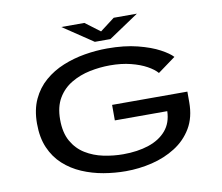

<svg xmlns="http://www.w3.org/2000/svg" viewBox="-92 -986 1283 1109"><g transform="rotate(-10 550.0 -431.5)"><path d="M559.5 11Q494.5 11 428.8 -0.2Q363 -11.5 304 -36.8Q245 -62 199 -103.8Q153 -145.5 126.8 -205.8Q100.5 -266 100.5 -348Q100.5 -430 128.5 -490.2Q156.5 -550.5 204.8 -592Q253 -633.5 314.2 -658.5Q375.5 -683.5 442.8 -694.8Q510 -706 575 -706Q675.5 -706 752.2 -686.5Q829 -667 879 -640Q929 -613 949 -590.5L845 -514.5Q826 -537 787.8 -558.2Q749.5 -579.5 695.2 -593.2Q641 -607 573.5 -607Q514.5 -607 455 -594.8Q395.5 -582.5 345.8 -553.2Q296 -524 266 -473.8Q236 -423.5 236 -348Q236 -271.5 264.5 -221Q293 -170.5 340.5 -141.2Q388 -112 445.5 -100Q503 -88 561 -88Q645.5 -88 710.8 -109.8Q776 -131.5 814 -176Q852 -220.5 854 -289H546.5V-380H988V-317.5Q988 -229 950.8 -166.5Q913.5 -104 851.2 -64.8Q789 -25.5 713 -7.2Q637 11 559.5 11ZM335.5 -874H471L557.5 -809L643 -874H779L603 -756H511.5Z"/></g></svg>

Font: Trispace Expanded Medium
Style: Regular
Weight: 500
Width: 7
Designer: Tyler Finck
Foundry: Etcetera Type Company
Version: Version 1.210; ttfautohint (v1.8.3)